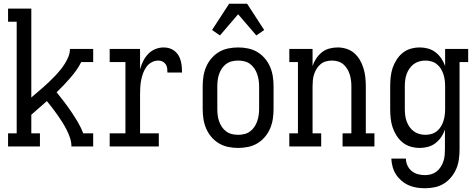

<svg xmlns="http://www.w3.org/2000/svg" viewBox="-20 -781 2540 1024"><path d="M23 0V-70H69V-665H23V-735H147V-261Q163 -275 179 -288.5Q195 -302 211 -316Q227 -330 242.5 -345Q258 -360 272.5 -375Q287 -390 300.5 -406.5Q314 -423 325.5 -441Q337 -459 345 -479Q353 -499 353 -520H477V-450H413Q402 -427 386.5 -405.5Q371 -384 354 -364.5Q337 -345 319 -326Q301 -307 282 -289Q302 -264 322 -238Q342 -212 360.5 -184.5Q379 -157 395.5 -129Q412 -101 424 -70H477V0H361Q361 -23 353.5 -45.5Q346 -68 335.5 -88.5Q325 -109 312.5 -129Q300 -149 286.5 -168Q273 -187 259 -205.5Q245 -224 230 -242Q209 -223 188 -205Q167 -187 147 -169V-70H193V0Z M565 0V-70H649V-450H565V-520H727V-411Q733 -434 743.5 -455Q754 -476 770 -493Q786 -510 808 -519Q830 -528 853 -528Q869 -528 884 -523.5Q899 -519 911.5 -509Q924 -499 932 -485.5Q940 -472 944 -456.5Q948 -441 949.5 -425.5Q951 -410 951 -394H873Q873 -406 871.5 -417.5Q870 -429 863.5 -438.5Q857 -448 846.5 -453Q836 -458 825 -458Q805 -458 788 -448.5Q771 -439 760 -423Q749 -407 742.5 -389Q736 -371 732.5 -352Q729 -333 728 -314Q727 -295 727 -276V-70H827V0Z M1250 8Q1223 8 1196.5 2.5Q1170 -3 1147.5 -16.5Q1125 -30 1107.5 -50.5Q1090 -71 1079.5 -95.5Q1069 -120 1065 -146.5Q1061 -173 1061 -200V-320Q1061 -347 1065 -373.5Q1069 -400 1079.5 -424.5Q1090 -449 1107.5 -469.5Q1125 -490 1147.5 -503.5Q1170 -517 1196.5 -522.5Q1223 -528 1250 -528Q1277 -528 1303.5 -522.5Q1330 -517 1352.5 -503.5Q1375 -490 1392.5 -469.5Q1410 -449 1420.5 -424.5Q1431 -400 1435 -373.5Q1439 -347 1439 -320V-200Q1439 -173 1435 -146.5Q1431 -120 1420.5 -95.5Q1410 -71 1392.5 -50.5Q1375 -30 1352.5 -16.5Q1330 -3 1303.5 2.5Q1277 8 1250 8ZM1250 -62Q1267 -62 1283.5 -66Q1300 -70 1313.5 -80Q1327 -90 1336.5 -104Q1346 -118 1351.5 -134Q1357 -150 1359.5 -166.5Q1362 -183 1362 -200V-320Q1362 -337 1359.5 -353.5Q1357 -370 1351.5 -386Q1346 -402 1336.5 -416Q1327 -430 1313.5 -440Q1300 -450 1283.5 -454Q1267 -458 1250 -458Q1233 -458 1216.5 -454Q1200 -450 1186.5 -440Q1173 -430 1163.5 -416Q1154 -402 1148.5 -386Q1143 -370 1141 -353.5Q1139 -337 1139 -320V-200Q1139 -183 1141 -166.5Q1143 -150 1148.5 -134Q1154 -118 1163.5 -104Q1173 -90 1186.5 -80Q1200 -70 1216.5 -66Q1233 -62 1250 -62ZM1153 -592 1111 -621 1202 -761H1298L1389 -621L1347 -592L1250 -705Z M1523 0V-70H1569V-450H1523V-520H1647V-429Q1654 -450 1666.5 -469Q1679 -488 1696.5 -502Q1714 -516 1736 -522Q1758 -528 1781 -528Q1805 -528 1828.5 -520.5Q1852 -513 1870 -497Q1888 -481 1900 -460Q1912 -439 1919 -415.5Q1926 -392 1928.5 -368Q1931 -344 1931 -320V-70H1977V0H1807V-70H1854V-320Q1854 -336 1852 -352.5Q1850 -369 1845 -384.5Q1840 -400 1831.5 -414Q1823 -428 1810.5 -438.5Q1798 -449 1782 -453.5Q1766 -458 1750 -458Q1734 -458 1718 -453.5Q1702 -449 1689.5 -438.5Q1677 -428 1668.5 -414Q1660 -400 1655 -384.5Q1650 -369 1648.5 -352.5Q1647 -336 1647 -320V-70H1693V0Z M2247 223Q2224 223 2202 219.5Q2180 216 2159.5 207Q2139 198 2121.5 183Q2104 168 2092 149.5Q2080 131 2074 109Q2068 87 2067 65H2145Q2145 84 2153 101.5Q2161 119 2175.5 131Q2190 143 2209 148Q2228 153 2247 153Q2263 153 2279 148.5Q2295 144 2308 134Q2321 124 2330 110Q2339 96 2344.5 80Q2350 64 2351.5 47.5Q2353 31 2353 15V-91Q2346 -69 2333.5 -50.5Q2321 -32 2303 -18Q2285 -4 2263 2Q2241 8 2219 8Q2194 8 2170 1Q2146 -6 2127 -21.5Q2108 -37 2094.5 -58.5Q2081 -80 2073.5 -103Q2066 -126 2063.5 -150.5Q2061 -175 2061 -200V-320Q2061 -345 2063.5 -369.5Q2066 -394 2073.5 -417Q2081 -440 2094.5 -461.5Q2108 -483 2127 -498.5Q2146 -514 2170 -521Q2194 -528 2219 -528Q2241 -528 2263 -522Q2285 -516 2303 -502Q2321 -488 2333.5 -469.5Q2346 -451 2354 -429V-520H2477V-450H2431V15Q2431 41 2427.5 67.5Q2424 94 2414 118Q2404 142 2387 163Q2370 184 2347.5 198Q2325 212 2299 217.5Q2273 223 2247 223ZM2249 -62Q2265 -62 2281 -66.5Q2297 -71 2310 -81.5Q2323 -92 2331.5 -106Q2340 -120 2345 -135.5Q2350 -151 2352 -167.5Q2354 -184 2354 -200V-320Q2354 -336 2352 -352.5Q2350 -369 2345 -384.5Q2340 -400 2331.5 -414Q2323 -428 2310 -438.5Q2297 -449 2281 -453.5Q2265 -458 2249 -458Q2232 -458 2216 -453.5Q2200 -449 2186.5 -439Q2173 -429 2163.5 -415Q2154 -401 2148.5 -385.5Q2143 -370 2141 -353.5Q2139 -337 2139 -320V-200Q2139 -183 2141 -166.5Q2143 -150 2148.5 -134.5Q2154 -119 2163.5 -105Q2173 -91 2186.5 -81Q2200 -71 2216 -66.5Q2232 -62 2249 -62Z"/></svg>

Font: Iosevka Curly Slab
Style: Regular
Weight: 400
Monospace: yes
Designer: Belleve Invis
Foundry: Belleve Invis
Version: Version 22.1.2; ttfautohint (v1.8.4)